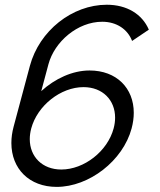

<svg xmlns="http://www.w3.org/2000/svg" viewBox="-20 -754 660 790"><path d="M348.4 -464C278.4 -464 206 -430.5 149.7 -379L179.3 -489.5C204.2 -582.5 299.2 -664.5 400.7 -664.5C460.2 -664.5 505.7 -633 523.5 -585.5L592.4 -632C564.7 -696.5 501.4 -734.5 419.4 -734.5C276.9 -734.5 141.7 -627.5 103 -483L36.2 -233.5C29.8 -209.8 26.8 -187 26.8 -165.6C26.8 -59.6 100.4 15 213.1 15C346.6 15 485.9 -92.5 521.5 -225.5C527.5 -247.9 530.4 -269.5 530.4 -289.9C530.4 -391.3 459.6 -464 348.4 -464ZM232.2 -56.5C153.6 -56.5 102.5 -109.7 102.5 -181.5C102.5 -195.6 104.5 -210.3 108.5 -225.5C133.7 -319.5 229.6 -395.5 323.6 -395.5C402.2 -395.5 453.6 -342.3 453.6 -270C453.6 -255.8 451.7 -240.9 447.5 -225.5C422.3 -131.5 326.2 -56.5 232.2 -56.5Z"/></svg>

Font: Manrope
Style: RegularItalic
Weight: 400
Italic angle: -15°
Designer: Mikhail Sharanda
Foundry: Mikhail Sharanda
Version: Version 4.502;hotconv 1.0.109;makeotfexe 2.5.65596